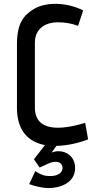

<svg xmlns="http://www.w3.org/2000/svg" viewBox="-20 -730 472 974"><path d="M128 204C158 215 195 224 227 224C282 224 361 200 361 122C361 66 319 37 277 37C265 37 251 40 242 44L266 10C319 9 375 -3 427 -23L412 -107C289 -69 157 -60 157 -185V-513C157 -590 217 -617 273 -617C306 -617 341 -612 376 -599L402 -677C324 -717 218 -723 153 -685C100 -653 66 -613 66 -504V-183C66 -64 127 -9 208 6L152 78L181 120L222 101C269 79 297 95 297 122C297 152 264 163 237 163C216 163 196 163 159 138Z"/></svg>

Font: Advent Pro
Style: SemiBold
Weight: 600
Designer: Andreas Kalpakidis
Foundry: Andreas Kalpakidis
Version: Version 2.002 2008